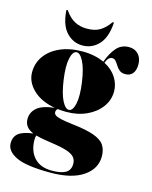

<svg xmlns="http://www.w3.org/2000/svg" viewBox="-132 -745 850 1076"><g transform="rotate(15 293.0 -207.0)"><path d="M318.5 -49Q397.5 -40 441.8 -24.2Q486 -8.5 503.8 17.5Q521.5 43.5 521.5 83Q521.5 155 455 200Q388.5 245 265.5 245Q125.5 245 67 216.8Q8.5 188.5 8.5 143Q8.5 104.5 33.8 84.8Q59 65 117.5 57.5Q64.5 36.5 64.5 -13Q64.5 -51 94 -77.5Q123.5 -104 195.5 -112.5Q113.5 -127.5 67.5 -172.2Q21.5 -217 21.5 -273Q21.5 -325.5 51.2 -367.2Q81 -409 136 -433.5Q191 -458 266.5 -458Q303.5 -458 335 -451.2Q366.5 -444.5 392 -432.5Q410.5 -484.5 438.5 -516.8Q466.5 -549 511 -549Q545 -549 565.5 -526.8Q586 -504.5 586 -468.5Q586 -434.5 571.2 -415.8Q556.5 -397 529 -397Q507 -397 494.5 -407.2Q482 -417.5 473.8 -431Q465.5 -444.5 457 -454.8Q448.5 -465 435 -465Q413.5 -465 399.5 -428.5Q445.5 -404.5 469.5 -366.8Q493.5 -329 493.5 -287Q493.5 -236.5 463.5 -195.8Q433.5 -155 381.5 -131Q329.5 -107 263.5 -107Q238 -107 214.5 -110Q204.5 -103.5 204.5 -90Q204.5 -80 213.5 -73Q222.5 -66 247 -60.2Q271.5 -54.5 318.5 -49ZM232.5 -445Q211 -442 201.8 -398.2Q192.5 -354.5 203.5 -277Q214.5 -199 235.2 -159Q256 -119 277.5 -122Q298.5 -125 307.8 -168.8Q317 -212.5 306 -291Q295 -368.5 274 -408.2Q253 -448 232.5 -445ZM132.5 89Q132.5 154 168.2 193Q204 232 270.5 232Q324.5 232 351 216.2Q377.5 200.5 377.5 164Q377.5 142.5 365 127Q352.5 111.5 320.5 100.8Q288.5 90 230.5 82Q201.5 78 178 73.5Q154.5 69 136.5 64Q132.5 74 132.5 89ZM254.5 -587.5Q301.5 -587.5 330.8 -605.8Q360 -624 383 -657Q385 -660.5 388 -660.5Q393.5 -660.5 392.5 -653.5Q386 -570 347.5 -530Q309 -490 254.5 -490Q201.5 -490 162.8 -530Q124 -570 117.5 -653.5Q116.5 -660.5 122 -660.5Q125 -660.5 127 -657Q152 -620.5 183.2 -604Q214.5 -587.5 254.5 -587.5Z"/></g></svg>

Font: Fraunces 144pt Black
Style: Regular
Weight: 900
Version: Version 1.000;[0bf87f6ff]